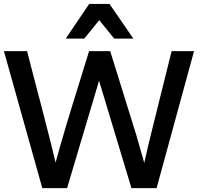

<svg xmlns="http://www.w3.org/2000/svg" viewBox="-32 -976 1054 996"><path d="M309.1 -775.9 430.7 -955.6H536.1L659.7 -775.9H560.1L482.9 -871.6L405.3 -775.9ZM187.5 0 -11.7 -710.9H108.4L155.3 -529.8Q170.9 -470.7 184.8 -417.2Q198.7 -363.8 210.9 -315.4Q223.6 -267.1 234.9 -221.9Q246.1 -176.8 256.3 -132.8Q268.6 -177.2 281.5 -222.7Q294.4 -268.1 308.6 -315.9Q322.8 -364.3 339.4 -417.5Q356 -470.7 374.5 -530.8Q411.6 -649.9 430.2 -710.9H539.6L675.3 -274.4L716.3 -131.3Q726.1 -175.3 736.8 -220.7Q747.6 -266.1 759.8 -314.9L813 -528.8L858.4 -710.9H974.6L780.3 0H649.9L481.9 -557.1L315.9 0Z"/></svg>

Font: Ride Light
Style: Bold
Weight: 600
Version: Version 3.000